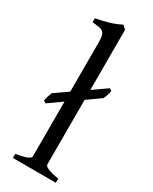

<svg xmlns="http://www.w3.org/2000/svg" viewBox="-198 -804 676 851"><g transform="rotate(30 140.5 -378.5)"><path d="M34.2 0V-21Q55.2 -24.4 69.3 -28.1Q83.5 -31.7 91.8 -35.4Q100.1 -39.1 103.8 -43Q107.4 -46.9 107.4 -50.8V-330.6L38.1 -281.7L26.4 -290Q27.3 -296.4 28.3 -300.3Q29.3 -304.2 30.5 -308.3Q31.7 -312.5 33.9 -318.6Q36.1 -324.7 40 -335L107.4 -381.8V-632.8Q107.4 -654.8 104.5 -667Q101.6 -679.2 93.8 -685.3Q85.9 -691.4 72.8 -693.6Q59.6 -695.8 39.1 -698.2V-717.8Q74.2 -724.6 103.5 -732.9Q132.8 -741.2 163.1 -756.8L180.7 -740.2V-432.6L252.4 -482.9L263.7 -475.1Q262.2 -466.8 261 -461.9Q259.8 -457 258.3 -452.9Q256.8 -448.7 254.9 -443.8Q252.9 -439 249.5 -430.7L180.7 -381.8V-50.8Q180.7 -43.5 197.3 -35.6Q213.9 -27.8 253.9 -21V0Z"/></g></svg>

Font: Gentium Basic
Style: Regular
Weight: 400
Designer: J. Victor Gaultney and Annie Olsen
Foundry: SIL International
Version: Version 1.100